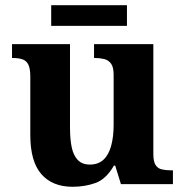

<svg xmlns="http://www.w3.org/2000/svg" viewBox="-20 -705 707 735"><path d="M258 10Q180.4 10 138.2 -38.5Q96 -87 96 -188V-412Q96 -441 89 -456.5Q82 -472 67 -477.5Q52 -483 28 -483H26V-536H248V-216Q248 -172.6 254.5 -141.3Q261 -110 277.8 -92.5Q294.6 -75 323.8 -75Q356 -75 376 -93.5Q396 -112 405.5 -146.7Q415 -181.4 415 -227V-419Q415 -447.9 405 -461.5Q395 -475 378.8 -479Q362.7 -483 342.6 -483H340V-536H567V-115.6Q567 -87 575.5 -73.5Q584 -60 599.7 -56.5Q615.4 -53 634 -53H642V0H443L421 -71H416.1Q386 -19 345.5 -4.5Q305 10 258 10ZM176 -606V-685H466V-606Z"/></svg>

Font: Noto Serif Kannada
Style: Regular
Weight: 400
Designer: Universal Thirst, Indian Type Foundry and the Monotype Design Team
Foundry: Monotype Imaging Inc.
Version: Version 2.003